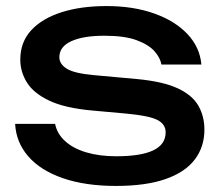

<svg xmlns="http://www.w3.org/2000/svg" viewBox="-20 -600 731 634"><path d="M655 -172Q655 -115 623 -73Q591 -31 526 -8.5Q461 14 363 14Q262 14 188 -11.5Q114 -37 73.5 -83.5Q33 -130 30 -191H162Q168 -159 194.5 -134.5Q221 -110 264.5 -97Q308 -84 364 -84Q445 -84 486 -103.5Q527 -123 527 -163Q527 -190 499.5 -204Q472 -218 396 -225L285 -235Q195 -243 143 -267.5Q91 -292 69 -327.5Q47 -363 47 -403Q47 -461 83 -500Q119 -539 183 -559.5Q247 -580 332 -580Q420 -580 489 -555.5Q558 -531 599 -487.5Q640 -444 645 -387H513Q509 -410 489.5 -431.5Q470 -453 430.5 -467.5Q391 -482 325 -482Q255 -482 215.5 -464Q176 -446 176 -411Q176 -389 200 -373.5Q224 -358 289 -352L432 -339Q518 -331 566.5 -308.5Q615 -286 635 -251Q655 -216 655 -172Z"/></svg>

Font: Bounded
Style: Regular
Weight: 400
Designer: Vlad Churkin
Version: Version 1.0